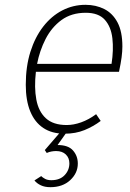

<svg xmlns="http://www.w3.org/2000/svg" viewBox="-20 -543 541 797"><path d="M248 12Q195.5 12 159.8 -11.8Q124 -35.5 105.5 -80.8Q87 -126 87 -191Q87 -267 106.2 -328Q125.5 -389 159.5 -432.8Q193.5 -476.5 238.5 -499.8Q283.5 -523 335 -523Q378 -523 412.8 -505.5Q447.5 -488 467.8 -450Q488 -412 488 -350Q488 -330 484.8 -305.2Q481.5 -280.5 474 -245H129Q121.5 -179.5 130.8 -129.8Q140 -80 170.5 -52Q201 -24 257 -24Q285.5 -24 317 -35.2Q348.5 -46.5 379 -69L398 -41Q367.5 -18 330.8 -3Q294 12 248 12ZM134 -278H443Q452 -335.5 446.5 -383.8Q441 -432 415 -461Q389 -490 336 -490Q276.5 -490 235.2 -459.8Q194 -429.5 169.2 -381Q144.5 -332.5 134 -278ZM189 234Q166 234 149.5 226.2Q133 218.5 123 206L151 188Q157 194 167.2 199.5Q177.5 205 193 205Q228.5 205 248.2 184.2Q268 163.5 268 135Q268 112.5 253.2 98.2Q238.5 84 213 84Q203.5 84 193.8 85.8Q184 87.5 174 92L166 80L235 0H261L219 59Q263.5 59 283.2 81.8Q303 104.5 303 136Q303 175.5 271.5 204.8Q240 234 189 234Z"/></svg>

Font: Overpass Thin
Style: Italic
Weight: 250
Italic angle: -10°
Designer: Delve Withrington, Dave Bailey, Thomas Jockin
Foundry: Delve Fonts LLC
Version: Version 4.000